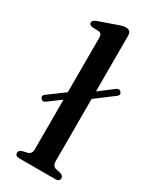

<svg xmlns="http://www.w3.org/2000/svg" viewBox="-191 -794 693 849"><g transform="rotate(30 155.5 -369.0)"><path d="M20.5 -277.5Q11 -290 24 -299.5L106.5 -360.5V-639.5Q106.5 -660.5 90 -662.5L56.5 -664Q40 -666.5 40 -678.5Q40 -690 60 -697.5L142.5 -726.5Q172 -737.5 185.5 -737.5Q212.5 -737.5 212.5 -711V-426L284 -480Q297.5 -490 307.5 -478Q317 -466.5 303.5 -456L212.5 -387.5V-70Q212.5 -45 232.5 -40L255 -35Q272.5 -29.5 272.5 -17Q272.5 0 249.5 0H68Q45.5 0 45.5 -17Q45.5 -29 63 -34.5L86.5 -40Q106.5 -45 106.5 -69.5V-322.5L43 -275.5Q30 -266 20.5 -277.5Z"/></g></svg>

Font: Fraunces 9pt
Style: Regular
Weight: 400
Version: Version 1.000;[b76b70a41]